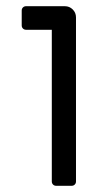

<svg xmlns="http://www.w3.org/2000/svg" viewBox="-20 -599 350 619"><path d="M147 -14V-503H64Q58 -503 54 -507Q50 -511 50 -517V-565Q50 -571 54 -575Q58 -579 64 -579H189Q204 -579 214.5 -568.5Q225 -558 225 -543V-14Q225 -8 221 -4Q217 0 211 0H161Q155 0 151 -4Q147 -8 147 -14Z"/></svg>

Font: Miriam Libre
Style: Regular
Weight: 400
Designer: Michal Sahar
Foundry: Hagilda
Version: Version 1.001